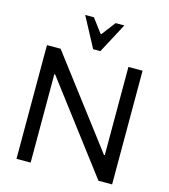

<svg xmlns="http://www.w3.org/2000/svg" viewBox="-131 -1023 993 1127"><g transform="rotate(15 365.5 -460.0)"><path d="M570 -155V-691H656V0H573L166 -537H161V0H75V-691H158L565 -155ZM367 -836 431 -920H484L387 -738H343L246 -920H299L362 -836Z"/></g></svg>

Font: Average Sans
Style: Regular
Weight: 400
Designer: Eduardo Rodriguez Tunni
Foundry: Eduardo Rodriguez Tunni
Version: Version 1.001